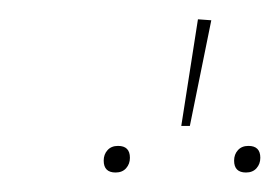

<svg xmlns="http://www.w3.org/2000/svg" viewBox="-20 -823 287 197"><path d="M183.1 -803.2 196.8 -802.2 174.8 -693.8H166ZM101.1 -673.3Q113.3 -673.3 113.3 -661.1Q113.3 -654.8 109.4 -650.4Q105.5 -646 98.6 -646Q86.4 -646 86.4 -658.2Q86.4 -664.6 90.3 -668.9Q94.2 -673.3 101.1 -673.3ZM234.9 -673.3Q247.1 -673.3 247.1 -661.1Q247.1 -654.8 243.2 -650.4Q239.3 -646 232.4 -646Q220.2 -646 220.2 -658.2Q220.2 -664.6 224.1 -668.9Q228 -673.3 234.9 -673.3Z"/></svg>

Font: Fira Sans Compressed Hair
Style: Italic
Weight: 100
Width: 3
Italic angle: -8°
Designer: Carrois Corporate & Edenspiekermann AG
Foundry: Carrois Corporate GbR & Edenspiekermann AG
Version: Version 4.203;PS 004.203;hotconv 1.0.88;makeotf.lib2.5.64775